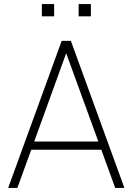

<svg xmlns="http://www.w3.org/2000/svg" viewBox="-20 -920 649 940"><path d="M365 -900H425V-840H365ZM185 -900H245V-840H185ZM589 0H544L476 -187H133L65 0H20L282 -720H327ZM461.5 -227 304 -659.5 147.5 -227Z"/></svg>

Font: Vela Sans ExtLt
Style: Regular
Weight: 200
Designer: Principal design: Mikhail Sharanda - project Manrope.
Design modification: Ravid Balaliev
Foundry: Mikhail Sharanda
Version: Version 1.001